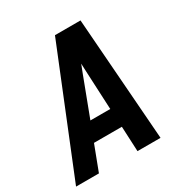

<svg xmlns="http://www.w3.org/2000/svg" viewBox="-179 -865 950 996"><g transform="rotate(-30 295.5 -367.5)"><path d="M-9 0 289 -735H442L497 0H359L352 -150H185L128 0ZM227 -260H346L335 -490Q335 -502 334 -514.5Q333 -527 333 -539Q328 -527 323.5 -514.5Q319 -502 314 -490Z"/></g></svg>

Font: Iosevka SS04 XBd Ex Obl
Style: Regular
Weight: 800
Width: 7
Italic angle: -9°
Monospace: yes
Designer: Belleve Invis
Foundry: Belleve Invis
Version: Version 19.0.0; ttfautohint (v1.8.4)